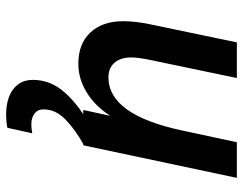

<svg xmlns="http://www.w3.org/2000/svg" viewBox="-103 -437 791 625"><g transform="rotate(90 292.5 -124.5)"><path d="M453 0H338L357 -88Q325 -38 280.5 -11Q236 16 188 16Q122 16 85.5 -23.5Q49 -63 49 -130Q49 -149 51.5 -171.5Q54 -194 60 -222L118 -500H234L176 -222Q167 -180 167 -156Q167 -122 184 -102Q201 -82 232 -82Q354 -82 405 -323L443 -500H559ZM414 166 396 247Q377 251 353 251Q301 251 270.5 228Q240 205 240 164Q240 107 280 61.5Q320 16 387 -22L449 0Q405 24 370.5 56.5Q336 89 336 129Q336 148 349.5 158.5Q363 169 385 169Q398 169 414 166Z"/></g></svg>

Font: Wix Madefor Text SemiBold
Style: Italic
Weight: 600
Italic angle: -12°
Designer: Dalton Maag Ltd
Foundry: Dalton Maag Ltd
Version: Version 3.100